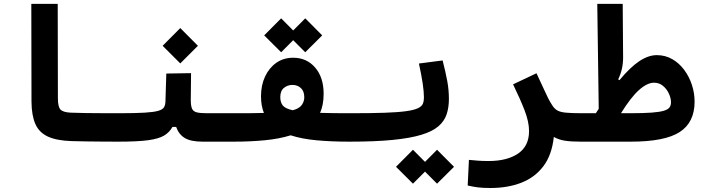

<svg xmlns="http://www.w3.org/2000/svg" viewBox="-20 -713 3556 973"><path d="M580.1 4.9Q546.9 4.9 505.1 4.6Q463.4 4.4 420.7 3.7Q377.9 2.9 341.8 2Q266.6 -0.5 222.4 -21Q178.2 -41.5 159.2 -84.7Q140.1 -127.9 139.6 -198.2L138.7 -693.4H272.5L273.4 -215.3Q273.4 -171.4 286.6 -157.7Q299.8 -144 337.9 -142.1Q370.6 -140.6 413.8 -140.1Q457 -139.6 502.2 -139.4Q547.4 -139.2 585.9 -139.2Q603 -139.2 611.6 -117.7Q620.1 -96.2 620.1 -63.5Q620.1 -38.6 610.8 -16.8Q601.6 4.9 580.1 4.9Z M580.1 4.9 585.9 -139.2Q667 -139.2 713.9 -142.1Q760.7 -145 782.7 -151.6Q804.7 -158.2 811.3 -169.7Q817.9 -181.2 818.4 -198.7L822.8 -340.3L948.2 -342.3L946.8 -206.5Q946.8 -178.2 952.6 -163.6Q958.5 -148.9 975.8 -144Q993.2 -139.2 1028.3 -139.2H1171.9Q1208.5 -139.2 1208.5 -75.7Q1208.5 -34.2 1196 -14.6Q1183.6 4.9 1166 4.9H1007.3Q947.3 4.9 916.7 -13.4Q886.2 -31.7 872.6 -69.8H854Q838.9 -42.5 811.8 -26.1Q784.7 -9.8 730.7 -2.4Q676.8 4.9 580.1 4.9ZM893.6 -391.6 804.2 -481 893.6 -570.8 982.9 -481Z M1164.1 4.9 1171.9 -139.2Q1212.9 -139.2 1249.3 -139.4Q1285.6 -139.6 1317.4 -140.6Q1302.7 -177.2 1302.7 -225.1Q1302.7 -280.8 1323.2 -325Q1343.8 -369.1 1380.4 -394.8Q1417 -420.4 1465.8 -420.4Q1534.2 -420.4 1577.1 -370.6Q1620.1 -320.8 1620.1 -237.8Q1620.1 -181.2 1602.1 -141.1Q1634.3 -140.1 1673.1 -139.6Q1711.9 -139.2 1758.8 -139.2Q1786.1 -139.2 1798.8 -117.4Q1811.5 -95.7 1811.5 -68.4Q1811.5 -37.6 1795.4 -16.4Q1779.3 4.9 1750.5 4.9Q1659.7 4.9 1584.7 -2Q1509.8 -8.8 1453.1 -27.3Q1395.5 -9.3 1322 -2.2Q1248.5 4.9 1164.1 4.9ZM1462.9 -154.3Q1470.2 -156.2 1476.1 -158.2Q1500.5 -167 1511.2 -183.8Q1522 -200.7 1522 -219.7Q1522 -251.5 1504.4 -267.1Q1486.8 -282.7 1462.4 -282.7Q1438 -282.7 1419.2 -267.8Q1400.4 -252.9 1400.4 -220.7Q1400.4 -195.3 1412.4 -179.2Q1424.3 -163.1 1462.9 -154.3ZM1526.9 -448.2 1465.8 -509.3 1404.8 -448.2 1318.8 -533.7 1404.8 -620.1 1465.8 -558.6 1526.9 -620.1 1612.8 -533.7Z M1752 4.9Q1737.8 4.9 1730.7 -13.2Q1723.6 -31.2 1723.6 -75.7Q1723.6 -115.2 1734.6 -127.2Q1745.6 -139.2 1757.8 -139.2Q1862.3 -139.2 1930.4 -141.6Q1998.5 -144 2038.6 -149.7Q2078.6 -155.3 2097.9 -164.6Q2117.2 -173.8 2122.8 -187Q2128.4 -200.2 2128.4 -218.3Q2128.4 -247.6 2122.1 -290Q2115.7 -332.5 2103 -391.1L2223.1 -406.7Q2238.3 -347.2 2246.6 -302.2Q2254.9 -257.3 2254.9 -211.4Q2254.9 -168.5 2243.4 -133.8Q2231.9 -99.1 2201.7 -73Q2171.4 -46.9 2115 -29.8Q2058.6 -12.7 1969.7 -3.9Q1880.9 4.9 1752 4.9ZM2194.8 217.8 2133.8 156.7 2072.8 217.8 1986.8 132.3 2072.8 45.9 2133.8 107.4 2194.8 45.9 2280.8 132.3Z M2786.6 -19Q2776.9 72.3 2733.6 129.4Q2690.4 186.5 2621.6 213.1Q2552.7 239.7 2465.8 239.7Q2426.8 239.7 2402.1 236.6Q2377.4 233.4 2350.1 227.1L2356.4 97.2Q2384.3 99.6 2403.8 101.3Q2423.3 103 2456.1 103Q2549.8 103 2605.5 65.2Q2661.1 27.3 2661.1 -48.8Q2661.1 -95.2 2638.7 -153.3Q2616.2 -211.4 2580.1 -285.6L2698.7 -341.8Q2721.2 -294.4 2734.4 -265.1Q2747.6 -235.4 2757.6 -215.8Q2767.6 -196.3 2779.3 -178.2Q2790 -161.6 2804.4 -153.3Q2818.8 -145 2847.4 -142.1Q2876 -139.2 2929.7 -139.2Q2966.3 -139.2 2966.3 -75.7Q2966.3 -34.2 2953.9 -14.6Q2941.4 4.9 2923.8 4.9Q2875 4.9 2843.8 0.2Q2812.5 -4.4 2786.6 -19Z M2920.9 4.9 2929.7 -139.2H2999.5Q3006.8 -150.9 3014.2 -161.6L3006.8 -693.4H3135.7L3137.7 -423.3Q3138.2 -362.3 3112.8 -311L3119.1 -306.6Q3173.3 -372.1 3219.5 -402.8Q3265.6 -433.6 3308.6 -433.6Q3351.1 -433.6 3386.2 -413.6Q3421.4 -393.6 3446.8 -359.6Q3472.2 -325.7 3486.1 -283.7Q3500 -241.7 3500 -197.8Q3500 -92.8 3424.6 -43.9Q3349.1 4.9 3176.8 4.9ZM3127 -139.2H3172.4Q3241.2 -139.2 3282.7 -142.3Q3324.2 -145.5 3345.2 -152.1Q3366.2 -158.7 3373.3 -169.2Q3380.4 -179.7 3380.4 -194.3Q3380.4 -215.8 3369.6 -239Q3358.9 -262.2 3339.6 -278.1Q3320.3 -293.9 3294.4 -293.9Q3259.8 -293.9 3218 -256.6Q3176.3 -219.2 3127 -139.2Z"/></svg>

Font: CaskaydiaMono NF
Style: Bold
Weight: 700
Designer: Aaron Bell
Foundry: Saja Typeworks
Version: Version 2111.001; ttfautohint (v1.8.4);Nerd Fonts 3.1.1